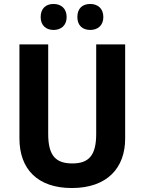

<svg xmlns="http://www.w3.org/2000/svg" viewBox="-20 -1031 728 968"><path d="M185 -945C185 -902 213 -880 250 -880C287 -880 316 -902 316 -945C316 -989 287 -1011 250 -1011C213 -1011 185 -990 185 -945ZM370 -945C370 -902 397 -880 435 -880C472 -880 501 -902 501 -945C501 -989 472 -1011 435 -1011C397 -1011 370 -990 370 -945ZM611 -332V-807H465V-356C465 -249 429 -207 345 -207C264 -207 223 -243 223 -355V-807H78V-333C78 -178 170 -83 342 -83C521 -83 611 -185 611 -332Z"/></svg>

Font: Noto Sans Kannada UI SemiCondensed
Style: Bold
Weight: 700
Width: 4
Designer: Jelle Bosma - Monotype Design Team
Foundry: Monotype Imaging Inc.
Version: Version 2.005